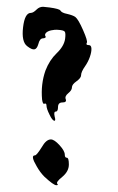

<svg xmlns="http://www.w3.org/2000/svg" viewBox="-20 -773 348 566"><path d="M107 -753Q96 -753 88 -745Q78 -735 71 -735Q53 -735 48 -692.5Q43 -650 60 -637Q74 -626 81.5 -627.5Q89 -629 93 -643Q97 -660 107 -660Q111 -660 113.5 -662Q116 -664 114 -666Q111 -671 115.5 -676Q120 -681 130.5 -683.5Q141 -686 152 -685Q168 -684 171 -679.5Q174 -675 172 -659Q169 -637 147 -616Q126 -596 114 -565Q100 -525 104 -480Q106 -466 110 -467Q117 -470 117 -462Q117 -453 126 -435Q134 -418 140 -417Q145 -416 141 -430Q138 -444 144 -444Q151 -444 151 -457Q151 -471 164 -471Q177 -471 174 -480Q170 -489 181 -498Q192 -507 192 -515Q192 -524 205 -533Q219 -543 219 -551Q219 -561 231 -578Q240 -591 245 -605.5Q250 -620 249.5 -630Q249 -640 242 -640Q232 -640 236 -647Q239 -652 225 -684Q211 -716 202 -723Q195 -728 178 -732Q162 -735 158 -742Q155 -747 126 -751Q110 -753 107 -753ZM130 -362Q116 -362 103 -339Q88 -315 83 -315Q69 -315 88 -283Q98 -265 111 -252Q138 -227 146 -227Q153 -227 149 -231Q144 -236 164 -252Q183 -268 183 -288Q183 -308 177 -308Q171 -308 171 -317Q171 -328 155.5 -345Q140 -362 130 -362Z"/></svg>

Font: Daniel
Style: Regular
Weight: 400
Version: Version 1.1